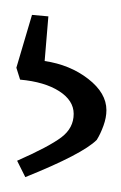

<svg xmlns="http://www.w3.org/2000/svg" viewBox="-20 -30 163 258"><path d="M3 186Q46 167 62.5 154.5Q79 142 79 123Q79 105 59.5 92.5Q40 80 7 77L2 61L23 -10L45 -8L40 52Q74 57 98.5 76Q123 95 123 118Q123 128 119 139Q115 150 110 158Q91 177 14 208Z"/></svg>

Font: Grenze ExtraLight
Style: Regular
Weight: 275
Designer: Renata Polastri
Foundry: Omnibus-Type
Version: Version 1.002; ttfautohint (v1.8)